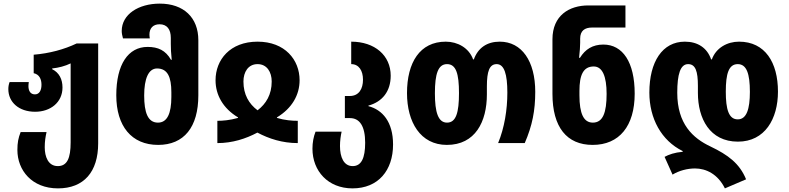

<svg xmlns="http://www.w3.org/2000/svg" viewBox="-20 -790 4355 1060"><path d="M300 250C443 250 522 159 522 1V-550H403C334 -517 252 -495 166 -488V-386C198 -379 209 -352 209 -322C209 -291 197 -269 173 -269C149 -269 137 -287 137 -315C137 -322 138 -329 139 -337H33C28 -324 26 -311 26 -298C26 -226 84 -173 174 -173C259 -173 325 -225 325 -307C325 -352 307 -389 268 -408V-412C304 -416 339 -425 370 -440V-4C370 83 351 127 299 127C246 127 227 75 227 23C227 -10 231 -34 237 -61H94C81 -28 76 -2 76 38C76 150 156 250 300 250Z M853 10C996 10 1075 -88 1075 -264V-568C1075 -693 994 -770 862 -770C745 -770 652 -711 652 -619C652 -606 655 -592 659 -578H807C806 -585 805 -592 805 -599C805 -633 824 -656 861 -656C902 -656 923 -628 923 -581V-548C923 -523 924 -497 928 -460H924C894 -512 853 -531 795 -531C688 -531 622 -435 622 -264C622 -94 706 10 853 10ZM852 -113C796 -113 776 -169 776 -263C776 -356 800 -412 847 -412C905 -412 926 -365 926 -281V-255C926 -163 903 -113 852 -113Z M1180 0C1263 0 1337 -24 1401 -58C1465 -24 1539 0 1624 0V-123C1593 -123 1552 -126 1509 -139V-142C1592 -192 1634 -266 1634 -347C1634 -460 1553 -560 1402 -560C1250 -560 1170 -460 1170 -347C1170 -266 1211 -192 1294 -142V-139C1248 -126 1210 -123 1180 -123ZM1402 -181C1354 -217 1324 -268 1324 -340C1324 -392 1350 -436 1402 -436C1454 -436 1480 -392 1480 -340C1480 -268 1449 -217 1402 -181Z M1926 250C2068 250 2150 151 2150 8C2150 -118 2091 -184 2014 -204V-207C2091 -228 2137 -286 2137 -372C2137 -484 2049 -560 1919 -560V-436C1962 -436 1984 -399 1984 -350C1984 -300 1962 -260 1911 -260H1884V-138H1912C1966 -138 1996 -93 1996 -2C1996 83 1975 127 1927 127C1878 127 1857 78 1857 16C1857 -12 1861 -41 1866 -63H1722C1711 -35 1705 -3 1705 31C1705 154 1791 250 1926 250Z M2447 10C2604 10 2668 -118 2668 -269V-313C2668 -396 2682 -436 2722 -436C2764 -436 2781 -380 2781 -279C2781 -184 2765 -85 2730 0H2877C2919 -97 2935 -180 2935 -283C2935 -452 2861 -560 2739 -560C2669 -560 2619 -526 2596 -462H2592C2569 -526 2506 -560 2441 -560C2298 -560 2227 -445 2227 -276C2227 -116 2301 10 2447 10ZM2448 -113C2399 -113 2381 -170 2381 -275C2381 -383 2399 -436 2448 -436C2498 -436 2514 -383 2514 -276C2514 -169 2498 -113 2448 -113Z M3252 10C3399 10 3484 -94 3484 -273C3484 -447 3418 -544 3311 -544C3252 -544 3211 -518 3182 -471H3177C3181 -508 3183 -533 3183 -555V-577C3183 -620 3208 -638 3249 -638H3433V-760H3228C3123 -760 3030 -705 3030 -573V-272C3030 -88 3109 10 3252 10ZM3253 -113C3202 -113 3179 -163 3179 -264V-288C3179 -376 3200 -423 3258 -423C3306 -423 3329 -368 3329 -272C3329 -169 3309 -113 3253 -113Z M3982 250 4099 200C4063 112 3999 65 3903 19C3805 -27 3719 -106 3719 -278C3719 -380 3736 -436 3779 -436C3820 -436 3833 -396 3833 -316V-277C3833 -136 3898 -8 4054 -8C4203 -8 4275 -134 4275 -284C4275 -445 4204 -560 4060 -560C3995 -560 3933 -526 3910 -462H3906C3884 -526 3832 -560 3761 -560C3637 -560 3565 -449 3565 -279C3565 -136 3631 -14 3749 44V48C3704 52 3673 63 3649 76L3693 174C3729 152 3775 140 3817 140C3878 140 3943 171 3982 250ZM4053 -131C4003 -131 3987 -187 3987 -284C3987 -383 4003 -436 4053 -436C4102 -436 4120 -383 4120 -283C4120 -188 4102 -131 4053 -131Z"/></svg>

Font: Noto Sans Georgian Condensed ExtraBold
Style: Regular
Weight: 800
Width: 3
Designer: Monotype Design Team, Akaki Razmadze
Foundry: Google LLC
Version: Version 2.005